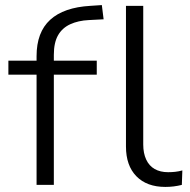

<svg xmlns="http://www.w3.org/2000/svg" viewBox="-20 -728 747 756"><path d="M124 0V-434H13V-489H140L124 -473V-507Q124 -601 177.5 -650Q231 -699 336 -705L381 -708L388 -652L330 -649Q288 -647 256.5 -632.5Q225 -618 208.5 -589Q192 -560 192 -512V-476L179 -489H361V-434H192V0ZM631 8Q558 8 517 -34Q476 -76 476 -151V-705H544V-159Q544 -125 555.5 -100Q567 -75 589 -62.5Q611 -50 642 -50Q656 -50 670 -51.5Q684 -53 698 -57L696 0Q680 4 664 6Q648 8 631 8Z"/></svg>

Font: Nunito Sans 10pt SemiExpanded Light
Style: Regular
Weight: 300
Width: 6
Designer: Vernon Adams
Foundry: Vernon Adams
Version: Version 3.101;gftools[0.9.27]